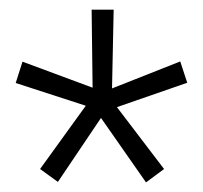

<svg xmlns="http://www.w3.org/2000/svg" viewBox="-20 -691 422 400"><path d="M63.5 -338.9 158.7 -470.7 12.7 -518.1 26.9 -562.5 172.9 -508.3 170.9 -670.9H216.8L213.4 -506.8L355.5 -563L370.1 -518.6L223.6 -467.8L321.8 -338.9L284.2 -311L190.4 -445.3L100.6 -312Z"/></svg>

Font: Yantramanav Light
Style: Regular
Weight: 300
Version: Version 1.001;PS 1.0;hotconv 1.0.72;makeotf.lib2.5.5900; ttf